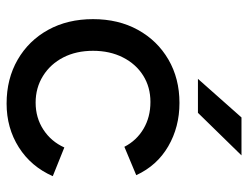

<svg xmlns="http://www.w3.org/2000/svg" viewBox="-105 -635 752 582"><g transform="rotate(90 271.0 -344.0)"><path d="M294 12Q219 12 161 -21.5Q103 -55 70.5 -114Q38 -173 38 -250Q38 -327 70.5 -386Q103 -445 160.5 -478.5Q218 -512 292 -512Q365 -512 423.5 -478Q482 -444 511 -381L425 -345Q406 -382 370.5 -403Q335 -424 289 -424Q244 -424 209 -402Q174 -380 154 -340.5Q134 -301 134 -250Q134 -199 154 -160Q174 -121 210 -98.5Q246 -76 291 -76Q337 -76 373 -99.5Q409 -123 427 -163L514 -128Q485 -62 426.5 -25Q368 12 294 12ZM219 -568 336 -700H451L322 -568Z"/></g></svg>

Font: Figtree Light Medium
Style: Regular
Weight: 500
Version: Version 2.001;gftools[0.9.30]